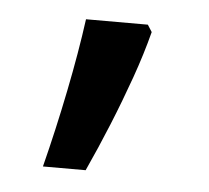

<svg xmlns="http://www.w3.org/2000/svg" viewBox="-31 -149 326 300"><g transform="rotate(5 131.5 1.5)"><path d="M190 -116 197 -105Q188 -70 174.5 -32Q161 6 145.5 44Q130 82 113 119H46Q61 60 73.5 -2Q86 -64 93 -116Z"/></g></svg>

Font: hexoriya15
Style: Book
Weight: 400
Designer: Jelle Bosma - Monotype Design Team
Foundry: Monotype Imaging Inc.
Version: Version 2.003